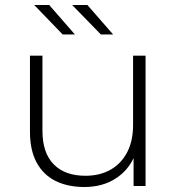

<svg xmlns="http://www.w3.org/2000/svg" viewBox="-20 -745 709 769"><path d="M318 4Q251 4 202 -20.5Q153 -45 126.5 -94.5Q100 -144 100 -217V-522H150V-221Q150 -133 195 -87Q240 -41 322 -41Q381 -41 424 -66Q467 -91 490 -136.5Q513 -182 513 -244V-522H563V0H515V-145L522 -128Q499 -67 445.5 -31.5Q392 4 318 4ZM384 -607 269 -725H330L433 -607ZM231 -607 117 -725H177L280 -607Z"/></svg>

Font: MOST Montserrat Light
Style: Regular
Weight: 300
Designer: Julieta Ulanovsky
Foundry: Julieta Ulanovsky
Version: Version 8.000;March 11, 2024;FontCreator 15.0.0.2926 64-bit